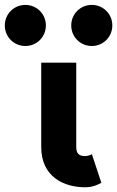

<svg xmlns="http://www.w3.org/2000/svg" viewBox="-127 -770 490 803"><path d="M170.9 -663.6C170.9 -615.7 209 -577.6 256.8 -577.6C304.7 -577.6 342.8 -615.7 342.8 -663.6C342.8 -711.4 304.7 -749.5 256.8 -749.5C209 -749.5 170.9 -711.4 170.9 -663.6ZM-106.9 -663.6C-106.9 -615.7 -68.8 -577.6 -21 -577.6C26.9 -577.6 64.9 -615.7 64.9 -663.6C64.9 -711.4 26.9 -749.5 -21 -749.5C-68.8 -749.5 -106.9 -711.4 -106.9 -663.6ZM257.3 -125C251.5 -121.1 237.8 -117.2 229 -117.2C202.1 -117.2 191.9 -129.4 191.9 -155.3V-507.8H45.4V-155.3C45.4 -29.8 141.1 13.2 229 13.2C262.7 13.2 284.7 1 296.9 -5.4Z"/></svg>

Font: Giphurs ExtraBold
Style: Regular
Weight: 800
Version: Version 1.000